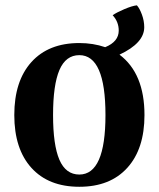

<svg xmlns="http://www.w3.org/2000/svg" viewBox="-20 -694 602 728"><path d="M34.2 -257.8Q34.2 -386.7 99.1 -458.7Q164.1 -530.8 280.8 -530.8Q333 -530.8 378.9 -515.1Q430.2 -536.1 430.2 -578.1Q430.2 -611.3 407.2 -636.2Q421.4 -646.5 451.2 -659.2Q481 -671.9 499 -673.8Q509.3 -662.6 518.1 -638.7Q526.9 -614.7 526.9 -590.8Q526.9 -530.8 433.1 -486.8Q527.8 -415.5 527.8 -257.8Q527.8 -129.4 462.6 -57.6Q397.5 14.2 280.8 14.2Q164.1 14.2 99.1 -57.6Q34.2 -129.4 34.2 -257.8ZM181.2 -257.8Q181.2 -144 205.3 -88.1Q229.5 -32.2 280.8 -32.2Q379.9 -32.2 379.9 -257.8Q379.9 -484.9 280.8 -484.9Q229.5 -484.9 205.3 -428.5Q181.2 -372.1 181.2 -257.8Z"/></svg>

Font: Arima
Style: Bold
Weight: 700
Designer: Joana Correia and Natanael Gama
Foundry: NDISCOVER
Version: Version 1.100;Glyphs 3.1.2 (3151)